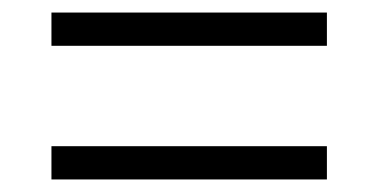

<svg xmlns="http://www.w3.org/2000/svg" viewBox="-20 -510 604 306"><path d="M62 -437H501V-490H62ZM62 -224H501V-277H62Z"/></svg>

Font: Noto Serif Gurmukhi Medium
Style: Regular
Weight: 500
Designer: Vaibhav Singh and the Monotype Design Team
Foundry: Monotype Imaging Inc.
Version: Version 2.004